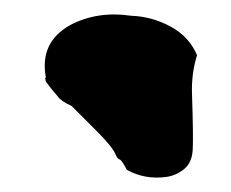

<svg xmlns="http://www.w3.org/2000/svg" viewBox="-20 -907 322 268"><path d="M44 -799Q35 -848 78 -872Q116 -892 163 -885Q192 -884 218 -870Q244 -856 255 -830Q247 -804 248 -776Q250 -716 249 -698Q248 -680 237 -671Q226 -662 212 -660Q182 -656 157 -670Q152 -680 148 -684Q144 -685 142 -690Q138 -701 116 -723L80 -759Q65 -766 61 -772Q53 -781 44 -793L43 -798Z"/></svg>

Font: Knewave
Style: Regular
Weight: 400
Designer: Tyler Finck
Foundry: Tyler Finck
Version: Version 1.001